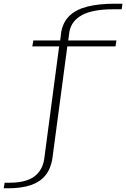

<svg xmlns="http://www.w3.org/2000/svg" viewBox="-131 -808 680 1034"><path d="M-111 206H-87Q-15.5 206 34.8 189Q85 172 113.8 136.2Q142.5 100.5 151 46.5L231.5 -558H491L496 -590H236.5L243 -638.5Q254 -696 311.2 -727Q368.5 -758 478.5 -758H524L528.5 -788H486.5Q400 -788 339.5 -772.5Q279 -757 244.5 -724.2Q210 -691.5 199.5 -640L193 -590H48.5L43 -558H187.5L107.5 45.5Q98.5 110 53 143Q7.5 176 -80 176H-106Z"/></svg>

Font: Anybody SemiExpanded ExtraLight
Style: Regular
Weight: 250
Width: 6
Version: Version 1.113;gftools[0.9.25]